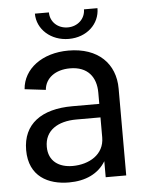

<svg xmlns="http://www.w3.org/2000/svg" viewBox="-50 -715 589 764"><g transform="rotate(-5 244.0 -332.5)"><path d="M342 -338V-293H234C111 -293 36 -239 36 -135C36 -29 113 8 195 8C261 8 313 -16 342 -64V0H424V-347C424 -446 357 -515 238 -515C133 -515 57 -458 51 -377L135 -367C139 -414 180 -444 238 -444C309 -444 342 -400 342 -338ZM118 -673C118 -610 173 -561 244 -561C316 -561 368 -610 368 -673H314C314 -635 283 -607 244 -607C204 -607 174 -635 174 -673ZM119 -141C119 -206 171 -239 246 -239H342V-159C342 -90 280 -56 215 -56C161 -56 119 -83 119 -141Z"/></g></svg>

Font: Vanilla Cream Book
Style: Regular
Weight: 400
Designer: Jeremy Tribby, Jinavaṁso
Foundry: Tribby Type
Version: Version 1.422;Glyphs 3.1.2 (3151)